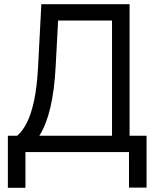

<svg xmlns="http://www.w3.org/2000/svg" viewBox="-20 -727 754 918"><path d="M17.6 -78.1H62.5Q88.9 -101.6 108.9 -141.1Q128.9 -180.7 143.1 -246.6Q157.2 -312.5 162.1 -409.2L177.7 -707H599.6V-78.1H680.7V169.9H596.7V0H101.6V170.9H17.6ZM515.6 -78.1V-628.9H257.8L246.1 -409.2Q240.2 -294.9 220.7 -212.4Q201.2 -129.9 168 -78.1Z"/></svg>

Font: Pretendard GOV Variable
Style: Regular
Weight: 400
Designer: Base glyphs from Inter by Rasmus Andersson; Hangul glyphs from Noto Sans CJK(Source Han Sans) by Jang Soo-young and Kang
Foundry: Kil Hyung-jin
Version: Version 1.307;Glyphs 3.2 (3192)